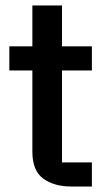

<svg xmlns="http://www.w3.org/2000/svg" viewBox="-20 -680 370 700"><path d="M315 -423H206V-88H315V0H240Q177 0 137.5 -29Q98 -58 98 -127V-423H14V-511H98V-660H206V-511H315Z"/></svg>

Font: 42dot Sans Light SemiBold
Style: Regular
Weight: 600
Version: Version 1.000